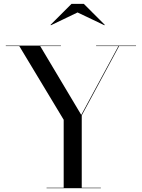

<svg xmlns="http://www.w3.org/2000/svg" viewBox="-20 -990 746 1010"><path d="M388 -924.5 247.5 -857 246 -859.5 356 -969.5H421L531 -859.5L529.5 -857ZM225 -2.5H315V-360L81.5 -747.5H10.5V-750H300.5V-747.5H191.5L407.5 -385.5L603 -747.5H485.5V-750H695.5V-747.5H606.5L410 -383V-2.5H510.5V0H225Z"/></svg>

Font: Bodoni* 72pt
Style: Regular
Weight: 400
Version: Version 2.3